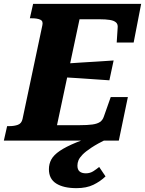

<svg xmlns="http://www.w3.org/2000/svg" viewBox="-52 -730 753 997"><path d="M612 -226 565 0H-32L-15 -75H-4Q22 -75 41 -82Q60 -89 65 -112L168 -599Q173 -621 157 -628Q141 -635 114 -635H103L120 -710H681L642 -509H554L559 -586Q561 -604 550.5 -613.5Q540 -623 518.5 -626.5Q497 -630 464 -630H361L244 -80H362Q402 -80 427.5 -83.5Q453 -87 467 -96.5Q481 -106 487 -124L523 -226ZM290 -400Q331 -403 372.5 -405.5Q414 -408 455.5 -410.5Q497 -413 538 -416L516 -313Q476 -316 436 -318.5Q396 -321 355.5 -324Q315 -327 274 -329ZM487 -42 505 -9Q454 16 423 36.5Q392 57 376.5 73Q361 89 355.5 102.5Q350 116 350 130Q350 151 361.5 160.5Q373 170 394 170Q416 170 433.5 158.5Q451 147 463 137L496 186Q469 212 433 229.5Q397 247 345 247Q278 247 240 223Q202 199 202 149Q202 121 214.5 98Q227 75 258.5 53.5Q290 32 346 9Q402 -14 487 -42Z"/></svg>

Font: Roboto Serif
Style: Bold Italic
Weight: 700
Italic angle: -10°
Designer: Greg Gazdowicz
Foundry: Commercial Type
Version: Version 1.008